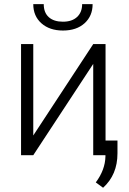

<svg xmlns="http://www.w3.org/2000/svg" viewBox="-20 -738 612 913"><path d="M423.3 -528.3H481.9V0H423.3V-434.1L138.2 0H80.1V-528.3H138.2V-93.8ZM420.4 -718.3Q420.4 -662.1 382.1 -627.4Q343.8 -592.8 279.3 -592.8Q215.8 -592.8 177 -627.2Q138.2 -661.6 138.2 -718.3H188Q188 -677.7 212.2 -656.2Q236.3 -634.8 279.3 -634.8Q322.3 -634.8 346.4 -657.2Q370.6 -679.7 370.6 -718.3ZM470.2 154.8 435.5 129.4Q480 69.8 481.4 5.9V-69.8H538.6V-8.8Q538.6 92.8 470.2 154.8Z"/></svg>

Font: SteelSelectRoboto
Style: Regular
Weight: 300
Designer: Google
Version: Version 2.137; 2017